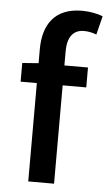

<svg xmlns="http://www.w3.org/2000/svg" viewBox="-52 -753 439 778"><g transform="rotate(5 167.5 -364.0)"><path d="M251 -718C138 -718 93 -647 93 -547V-491L27 -486V-410H93V-10H198V-410H294V-491H198V-549C198 -607 222 -637 265 -637C281 -637 298 -634 316 -627L335 -703C315 -711 283 -718 251 -718Z"/></g></svg>

Font: Falling Sky
Style: Light
Weight: 400
Designer: Paul D. Hunt
Foundry: Adobe Systems Incorporated
Version: Version 1.02